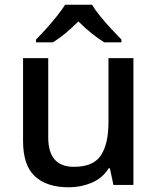

<svg xmlns="http://www.w3.org/2000/svg" viewBox="-20 -786 670 816"><path d="M547 -539V0H462L447 -71H442Q416 -29 370 -9.5Q324 10 273 10Q178 10 128 -37Q78 -84 78 -186V-539H185V-202Q185 -77 294 -77Q377 -77 409 -126Q441 -175 441 -266V-539ZM371 -766Q384 -744 406.5 -716.5Q429 -689 453.5 -662.5Q478 -636 496 -618V-606H423Q397 -622 368.5 -645Q340 -668 313 -695Q259 -640 205 -606H133V-618Q152 -637 175.5 -663Q199 -689 221 -716.5Q243 -744 257 -766Z"/></svg>

Font: Noto Sans Bengali Medium
Style: Regular
Weight: 500
Designer: Jelle Bosma - Monotype Design Team
Foundry: Monotype Imaging Inc.
Version: Version 2.003; ttfautohint (v1.8.4.7-5d5b)